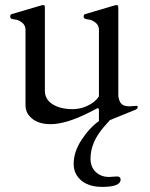

<svg xmlns="http://www.w3.org/2000/svg" viewBox="-20 -473 589 753"><path d="M368 -43Q366 -51 362 -48.5Q358 -46 330 -32Q239 14 178 14Q117 14 90 -25Q80 -40 80 -62V-359Q79 -374 67 -384Q52 -396 36 -397Q20 -398 20 -407.5Q20 -417 27 -418L139 -451Q145 -453 150.5 -453Q156 -453 156 -444V-117Q156 -83 186.5 -64Q217 -45 264 -45Q311 -45 349 -74Q360 -83 368 -95V-359Q367 -374 355 -384Q340 -396 324 -397Q308 -398 308 -407.5Q308 -417 315 -418L427 -451Q433 -453 438.5 -453Q444 -453 444 -443V-96Q447 -75 456.5 -65.5Q466 -56 488 -56L517 -58Q520 -58 520 -52.5Q520 -47 512 -43L382 10Q376 13 372 13Q368 13 368 1ZM438 219Q453 219 453 231Q453 260 381 260Q309 260 280 213Q269 195 269 169Q269 123 299.5 76Q330 29 370 0H410Q409 0 389 23Q335 84 335 149Q335 182 355.5 201.5Q376 221 408 221Z"/></svg>

Font: Cardo
Style: Regular
Weight: 400
Designer: David J. Perry
Foundry: David J. Perry
Version: Version 1.0451